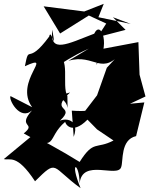

<svg xmlns="http://www.w3.org/2000/svg" viewBox="-75 -727 780 1003"><path d="M432 -51 518 7C426 55 415 2 341 119C260 68 91 -27 90 -16L-55 104C-24 113 12 74 108 220C228 101 191 144 346 256C284 106 340 121 341 231C354 98 540 205 558 146C570 114 553 3 636 -16L679 -192L604 -185L685 -223L654 -337L648 -507L457 -471L427 -388C506 -480 454 -629 417 -551C276 -497 183 -445 198 -572C222 -433 191 -587 182 -536C65 -377 79 -505 55 -381C214 -454 -5 -301 93 -167L-20 -225C-32 -210 28 -94 92 -150C11 -59 120 -87 49 -30C234 75 163 -4 266 -91C262 -88 296 -15 382 -102ZM483 -373 432 -229 327 -92C468 -198 457 -136 300 -149L310 -12C349 -117 238 -117 218 -79C347 -185 170 -132 291 -244C174 -212 268 -232 278 -163L277 -225C245 -281 298 -438 215 -438C197 -329 210 -393 389 -473L282 -409C421 -452 457 -316 572 -469ZM608 -602 439 -637 467 -707 365 -667 153 -694 239 -552 389 -646 480 -604 434 -533 581 -571 515 -637Z"/></svg>

Font: Asimov Silicon
Style: Regular
Weight: 400
Designer: Google
Version: Version 2.000980; 2014